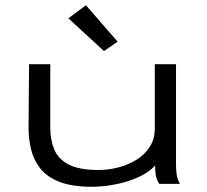

<svg xmlns="http://www.w3.org/2000/svg" viewBox="-20 -702 790 733"><path d="M330 11Q255 11 207.5 -7.5Q160 -26 134.5 -58Q109 -90 99 -130.5Q89 -171 89 -214L91 -457H172V-214Q172 -168 187 -131.5Q202 -95 242 -74Q282 -53 357 -53Q393 -53 430.5 -62.5Q468 -72 500 -91.5Q532 -111 551.5 -141Q571 -171 571 -212V-457H652V-71Q652 -53 654.5 -35.5Q657 -18 667 0H588Q577 -17 574.5 -35Q572 -53 572 -70Q550 -45 510 -26.5Q470 -8 422.5 1.5Q375 11 330 11ZM377 -507 241 -632 308 -682 429 -543Z"/></svg>

Font: Inconsolata ExtraExpanded
Style: Regular
Weight: 400
Width: 8
Monospace: yes
Designer: Raph Levien, Cyreal, Brenton Simpson
Foundry: Raph Levien, Cyreal, Google
Version: Version 3.000; ttfautohint (v1.8.2.53-6de2)